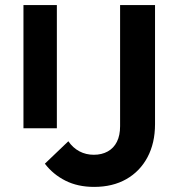

<svg xmlns="http://www.w3.org/2000/svg" viewBox="-20 -723 689 753"><path d="M349 10Q285 10 236.5 -14.5Q188 -39 156 -81L248 -169Q266 -143 291.5 -129.5Q317 -116 348 -116Q379 -116 402.5 -129Q426 -142 438.5 -167Q451 -192 451 -228V-703H588V-236Q588 -162 558.5 -106.5Q529 -51 475.5 -20.5Q422 10 349 10ZM72 -220V-703H203V-220Z"/></svg>

Font: Outfit Thin SemiBold
Style: Regular
Weight: 600
Version: Version 1.100;gftools[0.9.27]